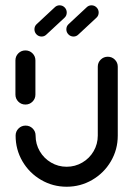

<svg xmlns="http://www.w3.org/2000/svg" viewBox="-20 -711 508 733"><path d="M77 -311.9Q61.1 -311.9 50 -323Q38.9 -334.1 38.9 -350V-480.4Q38.9 -496.3 50 -507.4Q61.1 -518.5 77 -518.5Q93 -518.5 104.1 -507.4Q115.2 -496.3 115.2 -480.4V-350Q115.2 -334.1 104.1 -323Q93 -311.9 77 -311.9ZM391.5 -494.4Q407.4 -494.4 418.5 -483.3Q429.6 -472.2 429.6 -456.3V-193.3Q429.6 -140 403.3 -95.2Q377 -50.4 332.2 -24.3Q287.4 1.9 234.4 1.9Q181.5 1.9 136.7 -24.3Q91.9 -50.4 65.7 -95.2Q39.6 -140 39.6 -193.3Q39.6 -209.3 50.7 -220.4Q61.9 -231.5 77.8 -231.5Q93.7 -231.5 104.8 -220.4Q115.9 -209.3 115.9 -193.3Q115.9 -160.7 131.9 -133.5Q147.8 -106.3 175 -90.4Q202.2 -74.4 234.4 -74.4Q266.7 -74.4 294.1 -90.4Q321.5 -106.3 337.4 -133.7Q353.3 -161.1 353.3 -193.3V-456.3Q353.3 -472.2 364.4 -483.3Q375.6 -494.4 391.5 -494.4ZM207.4 -690.7Q218.9 -690.7 226.9 -682.6Q234.8 -674.4 234.8 -663.3Q234.8 -651.1 226.3 -643.3L157.4 -579.3Q149.6 -571.5 138.9 -571.5Q127.4 -571.5 119.4 -579.6Q111.5 -587.8 111.5 -598.9Q111.5 -611.1 120 -618.9L188.9 -683Q196.7 -690.7 207.4 -690.7ZM329.3 -690.7Q340.7 -690.7 348.7 -682.6Q356.7 -674.4 356.7 -663.3Q356.7 -651.1 348.1 -643.3L279.3 -579.3Q271.5 -571.5 260.7 -571.5Q249.3 -571.5 241.3 -579.6Q233.3 -587.8 233.3 -598.9Q233.3 -611.1 241.9 -618.9L310.7 -683Q318.5 -690.7 329.3 -690.7Z"/></svg>

Font: 26F Galaxy Sans
Style: Bold
Weight: 700
Designer: C₂₉H₂₅N₃O₅
Version: Version 1.100